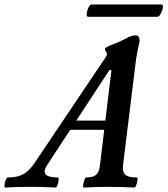

<svg xmlns="http://www.w3.org/2000/svg" viewBox="-97 -835 749 858"><path d="M-74 3Q-78 3 -77 -8Q-76 -19 -71.5 -30.5Q-67 -42 -63 -42Q-32 -42 -11 -49Q10 -56 26 -70Q42 -84 57 -106L377 -582Q379 -585 380 -588Q381 -591 381 -593Q381 -596 380 -598.5Q379 -601 377 -604Q375 -607 373.5 -610Q372 -613 372 -615Q372 -620 380.5 -625Q389 -630 405 -636Q422 -642 437.5 -649Q453 -656 466 -663Q479 -671 490 -674Q501 -677 509 -677Q527 -677 527 -652Q523 -633 518.5 -612Q514 -591 510 -562L453 -99Q451 -81 454.5 -68Q458 -55 472 -48.5Q486 -42 514 -42Q519 -42 517.5 -30.5Q516 -19 512 -8Q508 3 503 3Q446 0 391 0Q335 0 278 3Q273 3 274.5 -8Q276 -19 280 -30.5Q284 -42 288 -42Q311 -42 324 -48.5Q337 -55 342.5 -68Q348 -81 350 -99L401 -522H392L114 -98Q96 -71 106.5 -56.5Q117 -42 161 -42Q166 -42 165 -30.5Q164 -19 160 -8Q156 3 151 3Q94 0 39 0Q-18 0 -74 3ZM185 -255 214 -296H430L423 -255ZM297 -760Q289 -760 290.5 -774Q292 -788 298.5 -801.5Q305 -815 312 -815H623Q633 -815 631 -801.5Q629 -788 621.5 -774Q614 -760 606 -760Z"/></svg>

Font: Junicode VF
Style: Italic
Weight: 400
Italic angle: -11°
Designer: Peter S. Baker
Version: Version 2.209